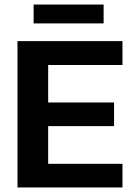

<svg xmlns="http://www.w3.org/2000/svg" viewBox="-20 -825 596 845"><path d="M128 -722V-805H436V-722ZM57 0V-644H519V-539H192V-374H482V-270H192V-104H519V0Z"/></svg>

Font: Kanit Medium
Style: Regular
Weight: 500
Designer: Katatrad Team
Foundry: CadsonDemak
Version: Version 2.000; ttfautohint (v1.8.3)